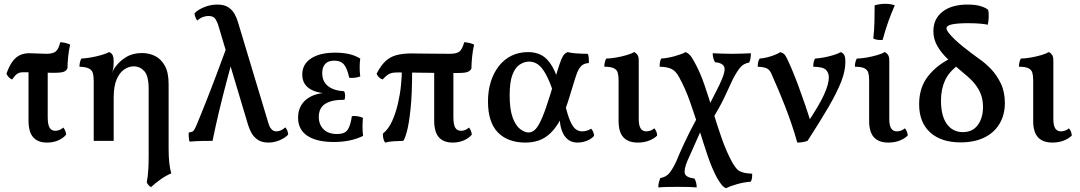

<svg xmlns="http://www.w3.org/2000/svg" viewBox="-20 -741 5680 1010"><path d="M44 -323Q34 -326 26 -335Q18 -344 14 -353Q28 -393 45 -416.5Q62 -440 84 -450.5Q106 -461 134 -461Q157 -461 180 -459.5Q203 -458 225 -458Q258 -458 273 -470Q288 -482 297 -519Q311 -518 324.5 -515Q338 -512 349 -506Q342 -477 338.5 -442.5Q335 -408 335 -382Q330 -370 317 -364Q304 -358 261 -358Q236 -358 207.5 -359Q179 -360 152.5 -360.5Q126 -361 104 -361Q90 -361 81 -358Q72 -355 64 -347.5Q56 -340 44 -323ZM227 9Q179 9 154.5 -19Q130 -47 130 -107V-381H231V-126Q231 -85 241 -69Q251 -53 271 -53Q294 -53 313 -70Q326 -54 328 -33Q314 -15 287.5 -3Q261 9 227 9Z M775 243Q767 240 761 232.5Q755 225 752 218Q755 203 757 186.5Q759 170 760.5 145Q762 120 762 80V-273Q762 -342 739 -367Q716 -392 684 -392Q657 -392 632.5 -375Q608 -358 593 -322Q578 -286 578 -227V0H473V-316Q473 -342 468 -357.5Q463 -373 447 -381Q431 -389 398 -390Q398 -402 400.5 -413Q403 -424 408 -433Q446 -435 488.5 -445Q531 -455 554 -467Q566 -463 572 -452Q578 -441 578 -417Q578 -408 577 -393Q576 -378 571 -361Q574 -367 578 -375.5Q582 -384 590 -393Q609 -419 643.5 -440.5Q678 -462 727 -462Q764 -462 795.5 -446.5Q827 -431 847 -395.5Q867 -360 867 -299V40Q867 84 870.5 115.5Q874 147 881 171Q854 182 825 202.5Q796 223 775 243Z M1392 9Q1356 9 1334 -7Q1312 -23 1301 -45Q1290 -67 1285 -84L1127 -612Q1123 -624 1113.5 -640.5Q1104 -657 1076 -657Q1063 -657 1047.5 -651.5Q1032 -646 1018 -633Q1011 -641 1007.5 -651.5Q1004 -662 1003 -671Q1021 -690 1054.5 -703.5Q1088 -717 1123 -717Q1159 -717 1180.5 -703Q1202 -689 1214 -667.5Q1226 -646 1232 -624L1391 -96Q1393 -89 1397 -78.5Q1401 -68 1410.5 -59Q1420 -50 1435 -50Q1444 -50 1455.5 -54.5Q1467 -59 1481 -71Q1495 -54 1496 -33Q1479 -15 1450.5 -3Q1422 9 1392 9ZM977 4Q974 -6 973 -19.5Q972 -33 973 -44Q991 -46 997 -52Q1003 -58 1013 -81Q1020 -98 1033 -129.5Q1046 -161 1066.5 -212.5Q1087 -264 1115 -338.5Q1143 -413 1181 -516L1219 -488Q1192 -388 1171 -308.5Q1150 -229 1132.5 -156Q1115 -83 1098 0Q1075 0 1044.5 0.5Q1014 1 977 4Z M1737 6Q1646 6 1597 -26.5Q1548 -59 1548 -122Q1548 -183 1592 -218.5Q1636 -254 1719 -254V-249Q1647 -249 1608.5 -274.5Q1570 -300 1570 -349Q1570 -403 1616 -433.5Q1662 -464 1744 -464Q1782 -464 1814.5 -457Q1847 -450 1875 -433Q1872 -410 1872 -386.5Q1872 -363 1875 -339Q1862 -334 1846.5 -332Q1831 -330 1817 -332Q1807 -380 1790 -401Q1773 -422 1739 -422Q1706 -422 1690.5 -404.5Q1675 -387 1675 -357Q1675 -312 1705.5 -288Q1736 -264 1790 -261Q1795 -253 1795.5 -239.5Q1796 -226 1792 -216Q1727 -217 1692 -195.5Q1657 -174 1657 -126Q1657 -86 1682 -61Q1707 -36 1753 -36Q1794 -36 1809 -58.5Q1824 -81 1831 -130Q1846 -132 1861 -129.5Q1876 -127 1889 -121Q1887 -95 1887 -72Q1887 -49 1890 -26Q1857 -10 1818.5 -2Q1780 6 1737 6Z M1993 -323Q1982 -326 1973.5 -334.5Q1965 -343 1961 -353Q1983 -396 2007.5 -419Q2032 -442 2065.5 -451Q2099 -460 2146 -460Q2158 -460 2177 -459.5Q2196 -459 2221.5 -459Q2247 -459 2278.5 -458.5Q2310 -458 2346 -458Q2382 -458 2397 -470Q2412 -482 2422 -519Q2436 -518 2449.5 -515Q2463 -512 2474 -506Q2467 -476 2463.5 -442Q2460 -408 2460 -381Q2456 -371 2443 -364Q2430 -357 2388 -357Q2279 -357 2200 -358.5Q2121 -360 2078 -360Q2058 -360 2045 -358Q2032 -356 2020 -348Q2008 -340 1993 -323ZM2006 9Q1999 0 1996.5 -12.5Q1994 -25 1994 -38Q2024 -62 2043 -104.5Q2062 -147 2073.5 -197Q2085 -247 2089.5 -294Q2094 -341 2094 -373L2148 -372Q2148 -245 2139.5 -166Q2131 -87 2120 -47.5Q2109 -8 2101 0Q2075 1 2052 2Q2029 3 2006 9ZM2361 9Q2313 9 2288.5 -19Q2264 -47 2264 -107V-381H2365V-126Q2365 -85 2375 -69Q2385 -53 2405 -53Q2428 -53 2447 -70Q2460 -54 2462 -33Q2448 -15 2421 -3Q2394 9 2361 9Z M2744 9Q2651 9 2599 -44.5Q2547 -98 2547 -207Q2547 -263 2561.5 -310Q2576 -357 2603.5 -392.5Q2631 -428 2670 -447.5Q2709 -467 2759 -467Q2798 -467 2829 -450.5Q2860 -434 2885 -391.5Q2910 -349 2931 -269L2890 -258Q2870 -317 2850.5 -352Q2831 -387 2810 -402Q2789 -417 2763 -417Q2739 -417 2715 -402Q2691 -387 2676 -349Q2661 -311 2661 -240Q2661 -165 2677 -122Q2693 -79 2717 -61.5Q2741 -44 2760 -44Q2781 -44 2798 -62.5Q2815 -81 2833.5 -125.5Q2852 -170 2876 -248Q2898 -322 2911 -364.5Q2924 -407 2932.5 -427.5Q2941 -448 2948.5 -455.5Q2956 -463 2966 -467Q2983 -462 3012 -460Q3041 -458 3072 -458Q3076 -449 3077 -437Q3078 -425 3078 -410Q3059 -408 3047 -401Q3035 -394 3025 -377Q3015 -360 3005 -327Q2995 -294 2978 -239Q2956 -163 2930 -115Q2904 -67 2874.5 -39.5Q2845 -12 2812.5 -1.5Q2780 9 2744 9ZM3018 9Q2974 9 2949.5 -26.5Q2925 -62 2924 -127L2952 -195Q2966 -134 2980 -103Q2994 -72 3009 -61Q3024 -50 3042 -50Q3067 -50 3090 -64Q3104 -48 3105 -26Q3091 -10 3067 -0.5Q3043 9 3018 9Z M3335 9Q3285 9 3259.5 -18.5Q3234 -46 3234 -105V-319Q3234 -343 3229.5 -358.5Q3225 -374 3209 -382Q3193 -390 3159 -390Q3159 -402 3161.5 -413Q3164 -424 3169 -433Q3189 -433 3219 -438Q3249 -443 3276 -451Q3303 -459 3316 -467Q3326 -463 3333 -453Q3340 -443 3340 -423V-115Q3340 -81 3350 -65.5Q3360 -50 3380 -50Q3389 -50 3400.5 -53.5Q3412 -57 3422 -66Q3436 -50 3437 -28Q3423 -13 3396 -2Q3369 9 3335 9Z M3800 249Q3788 245 3778 233.5Q3768 222 3752 195Q3725 145 3702.5 78Q3680 11 3657.5 -61.5Q3635 -134 3610 -205Q3585 -276 3553 -334Q3543 -353 3531.5 -364.5Q3520 -376 3502 -382.5Q3484 -389 3450 -390Q3450 -402 3451.5 -412.5Q3453 -423 3458 -433Q3491 -435 3527.5 -445Q3564 -455 3587 -467Q3599 -462 3609 -451.5Q3619 -441 3634 -413Q3663 -361 3685.5 -295Q3708 -229 3730 -156.5Q3752 -84 3776.5 -13.5Q3801 57 3834 117Q3845 135 3855.5 147Q3866 159 3884.5 165Q3903 171 3937 173Q3937 185 3936 195Q3935 205 3929 215Q3896 217 3859.5 227Q3823 237 3800 249ZM3645 245Q3624 243 3597 242.5Q3570 242 3544 242Q3518 242 3491 242.5Q3464 243 3443 245Q3443 230 3446 218Q3449 206 3453 196Q3485 190 3502 168.5Q3519 147 3537 109Q3543 94 3554 68.5Q3565 43 3580 11Q3595 -21 3611.5 -53.5Q3628 -86 3644 -115L3668 -56Q3664 -48 3654 -25Q3644 -2 3629.5 30.5Q3615 63 3597 103Q3576 153 3583 173Q3590 193 3633 198Q3639 208 3642 220.5Q3645 233 3645 245ZM3722 -105 3698 -165Q3707 -182 3721 -209Q3735 -236 3750 -265.5Q3765 -295 3774 -316Q3798 -369 3789.5 -389.5Q3781 -410 3741 -414Q3735 -424 3732 -437Q3729 -450 3729 -461Q3750 -460 3776.5 -459Q3803 -458 3829 -458Q3855 -458 3883 -459Q3911 -460 3930 -461Q3930 -447 3928 -434.5Q3926 -422 3921 -412Q3891 -407 3873 -385Q3855 -363 3834 -322Q3821 -294 3811 -272.5Q3801 -251 3790.5 -228.5Q3780 -206 3764 -177Q3748 -148 3722 -105Z M4174 9Q4160 -41 4144 -88Q4128 -135 4110.5 -180Q4093 -225 4074.5 -269Q4056 -313 4036 -357Q4027 -376 4011 -382.5Q3995 -389 3966 -390Q3966 -402 3968 -413Q3970 -424 3976 -433Q4004 -435 4035.5 -445Q4067 -455 4085 -467Q4099 -462 4105 -456.5Q4111 -451 4119 -435Q4130 -413 4146.5 -374Q4163 -335 4180.5 -287.5Q4198 -240 4215.5 -189Q4233 -138 4247 -91H4225Q4290 -188 4315 -243.5Q4340 -299 4340 -334Q4340 -358 4325 -373.5Q4310 -389 4258 -390Q4258 -402 4260 -413Q4262 -424 4268 -433Q4302 -435 4342 -445Q4382 -455 4403 -467Q4415 -462 4421 -451.5Q4427 -441 4427 -415Q4427 -367 4404.5 -310Q4382 -253 4338 -177.5Q4294 -102 4228 0Q4218 4 4203 6.5Q4188 9 4174 9Z M4653 9Q4603 9 4577.5 -18.5Q4552 -46 4552 -105V-319Q4552 -343 4547.5 -358.5Q4543 -374 4527 -382Q4511 -390 4477 -390Q4477 -402 4479.5 -413Q4482 -424 4487 -433Q4507 -433 4537 -438Q4567 -443 4594 -451Q4621 -459 4634 -467Q4644 -463 4651 -453Q4658 -443 4658 -423V-115Q4658 -81 4668 -65.5Q4678 -50 4698 -50Q4707 -50 4718.5 -53.5Q4730 -57 4740 -66Q4754 -50 4755 -28Q4741 -13 4714 -2Q4687 9 4653 9ZM4623 -531Q4608 -530 4596.5 -531.5Q4585 -533 4574 -538Q4579 -583 4580 -628Q4581 -673 4581 -713Q4595 -717 4609 -719Q4623 -721 4636 -721Q4665 -721 4687 -713Q4668 -670 4652.5 -626.5Q4637 -583 4623 -531Z M5033 8Q4931 8 4873 -44.5Q4815 -97 4815 -193Q4815 -281 4862.5 -341Q4910 -401 4987 -437L5024 -401Q4973 -365 4951.5 -318.5Q4930 -272 4930 -212Q4930 -131 4961 -88.5Q4992 -46 5045 -46Q5096 -46 5123.5 -83Q5151 -120 5151 -179Q5151 -214 5140.5 -243Q5130 -272 5108.5 -299Q5087 -326 5053 -353Q5005 -393 4968.5 -427.5Q4932 -462 4911 -498.5Q4890 -535 4890 -577Q4890 -642 4938 -679.5Q4986 -717 5070 -717Q5114 -717 5141 -708Q5168 -699 5178 -689Q5182 -674 5181 -650Q5180 -626 5176 -611Q5163 -614 5137 -616.5Q5111 -619 5072 -619Q5019 -619 4989 -613Q4959 -607 4959 -592Q4959 -583 4971.5 -567Q4984 -551 5004 -532Q5024 -513 5048 -494Q5072 -475 5094.5 -458Q5117 -441 5134 -429Q5162 -410 5192.5 -378.5Q5223 -347 5244.5 -302.5Q5266 -258 5266 -199Q5266 -137 5238 -90Q5210 -43 5158 -17.5Q5106 8 5033 8Z M5516 9Q5466 9 5440.5 -18.5Q5415 -46 5415 -105V-319Q5415 -343 5410.5 -358.5Q5406 -374 5390 -382Q5374 -390 5340 -390Q5340 -402 5342.5 -413Q5345 -424 5350 -433Q5370 -433 5400 -438Q5430 -443 5457 -451Q5484 -459 5497 -467Q5507 -463 5514 -453Q5521 -443 5521 -423V-115Q5521 -81 5531 -65.5Q5541 -50 5561 -50Q5570 -50 5581.5 -53.5Q5593 -57 5603 -66Q5617 -50 5618 -28Q5604 -13 5577 -2Q5550 9 5516 9Z"/></svg>

Font: Vollkorn Medium
Style: Regular
Weight: 500
Designer: Friedrich Althausen
Foundry: Friedrich Althausen
Version: Version 5.000